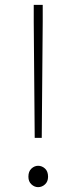

<svg xmlns="http://www.w3.org/2000/svg" viewBox="-20 -758 315 791"><path d="M123 -190 119 -668V-738H156V-668L152 -190ZM137 13Q122 13 109.5 1.5Q97 -10 97 -30Q97 -52 109.5 -63.5Q122 -75 137 -75Q153 -75 165.5 -63.5Q178 -52 178 -30Q178 -10 165.5 1.5Q153 13 137 13Z"/></svg>

Font: Shanggu Sans SC VF
Style: Regular
Weight: 250
Designer: GuiWonder
Version: Version 1.021